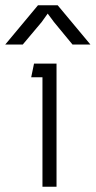

<svg xmlns="http://www.w3.org/2000/svg" viewBox="-82 -713 365 733"><path d="M133.8 -470.2V0H80.1V-418H37.1L47.9 -470.2ZM-62 -543 63 -692.9H138.2L263.2 -543H194.8L124 -628.9L100.1 -661.1L77.1 -628.9L4.9 -543Z"/></svg>

Font: Kreadon Light
Style: Regular
Weight: 300
Designer: kohakuno
Foundry: StudioGnu
Version: Version 1.000;Glyphs 3.1.2 (3151)